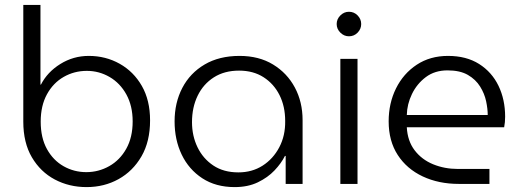

<svg xmlns="http://www.w3.org/2000/svg" viewBox="-20 -750 2128 783"><path d="M333 13Q262 13 203.5 -18Q145 -49 110 -108.5Q75 -168 75 -254V-730H145V-405H147Q173 -456 226 -489Q279 -522 342 -522Q411 -522 468 -490Q525 -458 558.5 -399.5Q592 -341 592 -259Q592 -173 557 -112.5Q522 -52 463.5 -19.5Q405 13 333 13ZM332 -48Q382 -48 425.5 -72.5Q469 -97 495 -143.5Q521 -190 521 -255Q521 -318 495.5 -364.5Q470 -411 427 -436Q384 -461 334 -461Q283 -461 240 -436.5Q197 -412 171.5 -365.5Q146 -319 146 -254Q146 -188 171.5 -142Q197 -96 239.5 -72Q282 -48 332 -48Z M937 13Q860 13 805 -23Q750 -59 721 -119.5Q692 -180 692 -255Q692 -331 723.5 -391.5Q755 -452 814.5 -487Q874 -522 957 -522Q1036 -522 1093.5 -487Q1151 -452 1182.5 -393Q1214 -334 1214 -260V0H1145V-114H1142Q1127 -84 1099.5 -55Q1072 -26 1031.5 -6.5Q991 13 937 13ZM952 -47Q1008 -47 1051 -74.5Q1094 -102 1119 -149.5Q1144 -197 1143 -257Q1143 -316 1120 -362Q1097 -408 1055 -435Q1013 -462 955 -462Q895 -462 852 -434.5Q809 -407 786 -359.5Q763 -312 763 -252Q763 -196 785.5 -149.5Q808 -103 850 -75Q892 -47 952 -47Z M1368 0V-510H1438V0ZM1403 -602Q1383 -602 1368 -617Q1353 -632 1353 -652Q1353 -672 1368 -687Q1383 -702 1403 -702Q1424 -702 1438.5 -687Q1453 -672 1453 -652Q1453 -632 1438.5 -617Q1424 -602 1403 -602Z M1851 0Q1769 0 1704 -30.5Q1639 -61 1602 -118Q1565 -175 1565 -255Q1565 -329 1595 -389.5Q1625 -450 1679.5 -486Q1734 -522 1807 -522Q1882 -522 1934 -489Q1986 -456 2013 -400Q2040 -344 2040 -274Q2040 -251 2036 -231H1639Q1642 -175 1671 -137Q1700 -99 1746.5 -80Q1793 -61 1847 -61H1976V0ZM1639 -281H1969Q1969 -306 1962.5 -337Q1956 -368 1938 -397Q1920 -426 1888 -444.5Q1856 -463 1805 -463Q1753 -463 1716.5 -435.5Q1680 -408 1660 -366.5Q1640 -325 1639 -281Z"/></svg>

Font: MuseoModerno Light
Style: Regular
Weight: 300
Designer: Pablo Cosgaya, Héctor Gatti, Marcela Romero, and the Authors of The MuseoModerno Project.
Foundry: Omnibus-Type Team
Version: Version 1.001